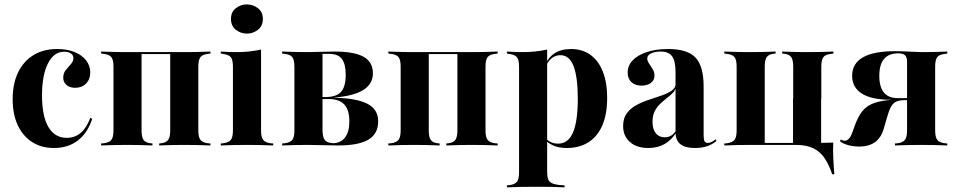

<svg xmlns="http://www.w3.org/2000/svg" viewBox="-20 -647 4254 854"><path d="M220.2 11.3Q163.7 11.3 122.6 -15.3Q81.5 -41.9 58.9 -90.3Q36.3 -138.7 36.3 -205.6Q36.3 -275 60.5 -325Q84.7 -375 129 -402Q173.4 -429 234.7 -429Q278.2 -429 311.3 -415.7Q344.4 -402.4 362.9 -378.6Q381.5 -354.8 381.5 -324.2Q381.5 -294.4 362.9 -275.4Q344.4 -256.5 314.5 -256.5Q290.3 -256.5 275.8 -269Q261.3 -281.5 261.3 -300.8Q261.3 -321.8 272.6 -335.5Q283.9 -349.2 295.2 -361.7Q306.5 -374.2 306.5 -388.7Q306.5 -401.6 295.2 -409.3Q283.9 -416.9 265.3 -416.9Q219.4 -416.9 193.1 -364.5Q166.9 -312.1 166.9 -222.6Q166.9 -130.6 195.2 -82.3Q223.4 -33.9 276.6 -33.9Q312.9 -33.9 339.1 -56Q365.3 -78.2 381.5 -122.6L390.3 -118.5Q369.4 -54.8 325.8 -21.8Q282.3 11.3 220.2 11.3Z M799.2 -2.4Q775 -2.4 749.6 -2Q724.2 -1.6 687.9 0V-8.9L696 -9.7Q718.5 -12.1 727.8 -24.6Q737.1 -37.1 737.1 -66.9V-415.3H799.2Q825.8 -415.3 852 -415.7Q878.2 -416.1 916.1 -417.7V-408.9L904.8 -407.3Q880.6 -404.8 871.4 -392.7Q862.1 -380.6 862.1 -350.8V-66.9Q862.1 -37.1 871.4 -25Q880.6 -12.9 904.8 -9.7L916.1 -8.9V0Q878.2 -1.6 852 -2Q825.8 -2.4 799.2 -2.4ZM546.8 -2.4Q521 -2.4 494.4 -2Q467.7 -1.6 429.8 0V-8.9L441.1 -9.7Q466.1 -12.9 475.4 -25Q484.7 -37.1 484.7 -66.9V-350.8Q484.7 -380.6 475.4 -392.7Q466.1 -404.8 441.1 -407.3L429.8 -408.9V-417.7Q467.7 -416.1 494.4 -415.7Q521 -415.3 546.8 -415.3H609.7V-66.9Q609.7 -37.1 618.5 -24.6Q627.4 -12.1 650 -9.7L658.1 -8.9V0Q621.8 -1.6 596.8 -2Q571.8 -2.4 546.8 -2.4ZM579 -406.5V-415.3H767.7V-406.5Z M1016.1 -208.9V-350Q1016.1 -380.6 1006.9 -392.3Q997.6 -404 971 -407.3L962.1 -408.9V-417.7Q983.9 -416.1 1000.4 -415.7Q1016.9 -415.3 1033.1 -415.3Q1062.1 -415.3 1088.7 -418.1Q1115.3 -421 1141.1 -426.6V-417.7V-208.9ZM1078.2 -2.4Q1052.4 -2.4 1025.8 -2Q999.2 -1.6 962.1 0V-8.9L972.6 -9.7Q997.6 -12.9 1006.9 -25Q1016.1 -37.1 1016.1 -66.9V-208.9H1141.1V-66.9Q1141.1 -37.1 1150.4 -25Q1159.7 -12.9 1183.9 -9.7L1195.2 -8.9V0Q1157.3 -1.6 1131 -2Q1104.8 -2.4 1078.2 -2.4ZM1078.2 -497.6Q1050.8 -497.6 1029 -514.5Q1007.3 -531.5 1007.3 -562.9Q1007.3 -593.5 1029 -610.5Q1050.8 -627.4 1077.4 -627.4Q1105.6 -627.4 1127.4 -610.5Q1149.2 -593.5 1149.2 -562.9Q1149.2 -531.5 1127.4 -514.5Q1105.6 -497.6 1078.2 -497.6Z M1351.6 -2.4Q1325.8 -2.4 1299.2 -2Q1272.6 -1.6 1235.5 0L1234.7 -8.9L1246 -9.7Q1271 -12.9 1280.2 -25Q1289.5 -37.1 1289.5 -66.9V-350Q1289.5 -380.6 1280.2 -392.7Q1271 -404.8 1246 -407.3L1234.7 -408.9V-417.7Q1272.6 -416.1 1299.2 -415.7Q1325.8 -415.3 1351.6 -415.3Q1379.8 -415.3 1406.9 -416.5Q1433.9 -417.7 1466.9 -417.7Q1555.6 -417.7 1597.2 -394.4Q1638.7 -371 1638.7 -321Q1638.7 -273.4 1596 -246.8Q1553.2 -220.2 1466.1 -212.9V-212.1Q1564.5 -210.5 1613.3 -185.9Q1662.1 -161.3 1662.1 -107.3Q1662.1 -51.6 1618.5 -25.8Q1575 0 1483.9 0Q1456.5 0 1419.4 -1.2Q1382.3 -2.4 1351.6 -2.4ZM1414.5 -72.6Q1414.5 -47.6 1419.4 -33.9Q1424.2 -20.2 1437.5 -14.9Q1450.8 -9.7 1475 -9.7H1456.5Q1494.4 -9.7 1514.1 -34.7Q1533.9 -59.7 1533.9 -107.3Q1533.9 -158.1 1511.3 -182.3Q1488.7 -206.5 1441.9 -206.5H1389.5V-215.3H1426.6Q1475.8 -215.3 1496.8 -238.3Q1517.7 -261.3 1517.7 -314.5Q1517.7 -362.1 1500.8 -384.7Q1483.9 -407.3 1444.4 -407.3H1411.3L1414.5 -409.7Z M2076.6 -2.4Q2052.4 -2.4 2027 -2Q2001.6 -1.6 1965.3 0V-8.9L1973.4 -9.7Q1996 -12.1 2005.2 -24.6Q2014.5 -37.1 2014.5 -66.9V-415.3H2076.6Q2103.2 -415.3 2129.4 -415.7Q2155.6 -416.1 2193.5 -417.7V-408.9L2182.3 -407.3Q2158.1 -404.8 2148.8 -392.7Q2139.5 -380.6 2139.5 -350.8V-66.9Q2139.5 -37.1 2148.8 -25Q2158.1 -12.9 2182.3 -9.7L2193.5 -8.9V0Q2155.6 -1.6 2129.4 -2Q2103.2 -2.4 2076.6 -2.4ZM1824.2 -2.4Q1798.4 -2.4 1771.8 -2Q1745.2 -1.6 1707.3 0V-8.9L1718.5 -9.7Q1743.5 -12.9 1752.8 -25Q1762.1 -37.1 1762.1 -66.9V-350.8Q1762.1 -380.6 1752.8 -392.7Q1743.5 -404.8 1718.5 -407.3L1707.3 -408.9V-417.7Q1745.2 -416.1 1771.8 -415.7Q1798.4 -415.3 1824.2 -415.3H1887.1V-66.9Q1887.1 -37.1 1896 -24.6Q1904.8 -12.1 1927.4 -9.7L1935.5 -8.9V0Q1899.2 -1.6 1874.2 -2Q1849.2 -2.4 1824.2 -2.4ZM1856.5 -406.5V-415.3H2045.2V-406.5Z M2350.8 183.9Q2325 183.9 2298.4 184.3Q2271.8 184.7 2234.7 186.3V177.4L2245.2 176.6Q2270.2 173.4 2279.4 161.3Q2288.7 149.2 2288.7 119.4V-208.9H2413.7V119.4Q2413.7 138.7 2418.1 150.4Q2422.6 162.1 2434.7 167.7Q2446.8 173.4 2466.9 175.8L2491.1 177.4V186.3Q2461.3 184.7 2437.5 184.3Q2413.7 183.9 2393.1 183.9Q2372.6 183.9 2350.8 183.9ZM2519.4 -429Q2570.2 -429 2606 -403.2Q2641.9 -377.4 2661.3 -328.6Q2680.6 -279.8 2680.6 -211.3Q2680.6 -140.3 2659.7 -90.7Q2638.7 -41.1 2598.4 -14.9Q2558.1 11.3 2500.8 11.3Q2463.7 11.3 2437.9 -1.2Q2412.1 -13.7 2400.8 -30.6L2402.4 -37.9Q2410.5 -25.8 2426.2 -16.9Q2441.9 -8.1 2462.1 -8.1Q2507.3 -8.1 2528.6 -57.7Q2550 -107.3 2550 -208.9Q2550 -302.4 2531.5 -352Q2512.9 -401.6 2472.6 -401.6Q2450.8 -401.6 2433.5 -387.9Q2416.1 -374.2 2404 -343.5L2402.4 -350Q2415.3 -388.7 2445.2 -408.9Q2475 -429 2519.4 -429ZM2288.7 -208.9V-350Q2288.7 -380.6 2279.4 -392.3Q2270.2 -404 2243.5 -407.3L2234.7 -408.9V-417.7Q2256.5 -416.1 2273 -415.7Q2289.5 -415.3 2305.6 -415.3Q2334.7 -415.3 2361.3 -418.1Q2387.9 -421 2413.7 -426.6V-417.7V-208.9Z M2984.7 -208.9V-326.6Q2984.7 -375.8 2969.4 -396.8Q2954 -417.7 2918.5 -417.7Q2891.9 -417.7 2875.4 -409.3Q2858.9 -400.8 2858.9 -387.1Q2858.9 -376.6 2866.9 -364.5Q2875 -352.4 2883.1 -339.5Q2891.1 -326.6 2891.1 -310.5Q2891.1 -290.3 2875 -278.2Q2858.9 -266.1 2833.1 -266.1Q2804.8 -266.1 2788.3 -281.9Q2771.8 -297.6 2771.8 -324.2Q2771.8 -355.6 2794.4 -379Q2816.9 -402.4 2857.7 -415.7Q2898.4 -429 2951.6 -429Q3037.9 -429 3073.8 -390.7Q3109.7 -352.4 3109.7 -262.1V-208.9ZM2863.7 11.3Q2812.1 11.3 2781.9 -15.3Q2751.6 -41.9 2751.6 -86.3Q2751.6 -121.8 2768.5 -144Q2785.5 -166.1 2812.1 -180.2Q2838.7 -194.4 2868.5 -204Q2898.4 -213.7 2925 -223Q2951.6 -232.3 2968.5 -244.4Q2985.5 -256.5 2985.5 -276.6L2986.3 -260.5Q2983.9 -245.2 2972.2 -233.5Q2960.5 -221.8 2946 -210.5Q2931.5 -199.2 2916.5 -185.1Q2901.6 -171 2891.9 -152Q2882.3 -133.1 2882.3 -104.8Q2882.3 -72.6 2896.8 -54.4Q2911.3 -36.3 2937.1 -36.3Q2952.4 -36.3 2965.3 -44Q2978.2 -51.6 2987.1 -66.9V-56.5Q2966.1 -23.4 2935.5 -6Q2904.8 11.3 2863.7 11.3ZM3109.7 -45.2Q3109.7 -26.6 3113.7 -19Q3117.7 -11.3 3128.2 -11.3Q3137.1 -11.3 3145.6 -15.7Q3154 -20.2 3162.9 -27.4L3166.9 -20.2Q3149.2 -4.8 3125.4 3.2Q3101.6 11.3 3071 11.3Q3027.4 11.3 3006 -6Q2984.7 -23.4 2984.7 -58.9V-208.9H3109.7Z M3318.5 -2.4Q3292.7 -2.4 3266.1 -2Q3239.5 -1.6 3201.6 0V-8.9L3212.9 -9.7Q3237.9 -12.9 3247.2 -25Q3256.5 -37.1 3256.5 -66.9V-350.8Q3256.5 -380.6 3247.2 -392.7Q3237.9 -404.8 3212.9 -407.3L3201.6 -408.9V-417.7Q3239.5 -416.1 3266.1 -415.7Q3292.7 -415.3 3318.5 -415.3Q3343.5 -415.3 3368.5 -415.7Q3393.5 -416.1 3429.8 -417.7V-408.9L3421.8 -408.1Q3399.2 -405.6 3390.3 -393.1Q3381.5 -380.6 3381.5 -350.8V-11.3H3626.6L3633.1 -2.4H3449.2Q3412.9 -2.4 3389.1 -2.4Q3365.3 -2.4 3349.6 -2.4Q3333.9 -2.4 3318.5 -2.4ZM3508.1 -208.9V-350.8Q3508.1 -380.6 3499.2 -393.1Q3490.3 -405.6 3466.9 -408.1L3458.9 -408.9V-417.7Q3496 -416.1 3521 -415.7Q3546 -415.3 3570.2 -415.3Q3596.8 -415.3 3623 -415.7Q3649.2 -416.1 3687.1 -417.7V-408.9L3676.6 -407.3Q3651.6 -404.8 3642.3 -392.7Q3633.1 -380.6 3633.1 -350.8V-208.9ZM3507.3 -2.4V-208.9H3632.3V-2.4ZM3507.3 -2.4 3508.1 -10.5 3609.7 -11.3H3520.2H3597.6Q3619.4 -11.3 3641.9 -11.7Q3664.5 -12.1 3686.3 -12.9Q3684.7 21 3686.3 56.5Q3687.9 91.9 3691.1 128.2H3681.5Q3667.7 87.1 3648.8 58.1Q3629.8 29 3599.2 13.3Q3568.5 -2.4 3520.2 -2.4Z M4077.4 -2.4Q4050.8 -2.4 4024.6 -2Q3998.4 -1.6 3960.5 0V-8.9L3971.8 -9.7Q3996 -12.9 4005.2 -25Q4014.5 -37.1 4014.5 -66.9V-371.8Q4014.5 -392.7 4005.6 -401.2Q3996.8 -409.7 3975 -409.7Q3933.1 -409.7 3912.1 -384.7Q3891.1 -359.7 3891.1 -309.7Q3891.1 -259.7 3911.7 -235.1Q3932.3 -210.5 3973.4 -210.5H4045.2V-203.2H3941.9Q3857.3 -203.2 3813.7 -230.6Q3770.2 -258.1 3770.2 -309.7Q3770.2 -364.5 3818.1 -391.9Q3866.1 -419.4 3961.3 -419.4Q3989.5 -419.4 4016.9 -417.7Q4044.4 -416.1 4076.6 -415.3H4077.4Q4104 -415.3 4129.8 -415.7Q4155.6 -416.1 4193.5 -417.7V-408.9L4183.1 -407.3Q4158.1 -404.8 4148.8 -392.7Q4139.5 -380.6 4139.5 -350.8V-66.9Q4139.5 -37.1 4148.8 -25Q4158.1 -12.9 4183.1 -9.7L4193.5 -8.9V0Q4155.6 -1.6 4129.8 -2Q4104 -2.4 4077.4 -2.4ZM3801.6 4.8Q3776.6 4.8 3753.6 -1.2Q3730.6 -7.3 3716.1 -18.5L3719.4 -26.6Q3729 -21 3737.1 -21Q3746.8 -21 3755.2 -29.4Q3763.7 -37.9 3770.2 -55.6L3785.5 -97.6Q3798.4 -130.6 3814.9 -151.6Q3831.5 -172.6 3857.3 -184.3Q3883.1 -196 3923.4 -200.8Q3963.7 -205.6 4023.4 -205.6H4054.8V-201.6H4004.8Q3981.5 -201.6 3966.9 -195.2Q3952.4 -188.7 3943.1 -172.2Q3933.9 -155.6 3925.8 -125.8L3912.1 -79Q3900.8 -36.3 3873.4 -15.7Q3846 4.8 3801.6 4.8Z"/></svg>

Font: Playfair 144pt SemiCondensed ExtraBold
Style: Regular
Weight: 800
Width: 4
Designer: Claus Eggers Sørensen
Foundry: Claus Eggers Sørensen
Version: Version 2.203